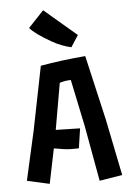

<svg xmlns="http://www.w3.org/2000/svg" viewBox="-60 -933 682 992"><g transform="rotate(-5 281.0 -437.5)"><path d="M330.6 -685.5Q278.3 -697.3 231 -724.6Q147 -772.5 121.6 -803.7L201.7 -888.7L369.6 -745.6ZM313.5 -161.6H281.2Q253.9 -161.6 194.8 -172.9L157.7 7.8L41.5 -18.1L98.6 -272L165 -604Q275.4 -623.5 397.9 -633.8L475.1 -298.8L534.7 -4.9L416 14.2L363.8 -273.9L313 -517.1Q285.2 -517.1 254.9 -507.8L212.9 -267.1L338.9 -264.2L323.7 -162.1Q318.4 -161.6 313.5 -161.6Z"/></g></svg>

Font: Passero One
Style: Regular
Weight: 400
Designer: Viktoriya Grabowska
Foundry: Viktoriya Grabowska
Version: Version 1.003